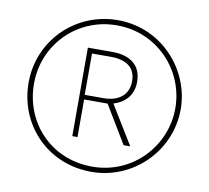

<svg xmlns="http://www.w3.org/2000/svg" viewBox="-80 -905 992 910"><g transform="rotate(10 416.0 -450.0)"><path d="M416 -85C617 -85 782 -249 782 -450C782 -639 629 -815 416 -815C217 -815 50 -658 50 -450C50 -250 202 -85 416 -85ZM416 -110C213 -110 76 -265 76 -450C76 -639 225 -790 416 -790C611 -790 756 -633 756 -450C756 -269 611 -110 416 -110ZM298 -236H323V-417H436L545 -236H577L463 -422C516 -438 556 -477 556 -542C556 -626 498 -662 416 -662H298ZM412 -439H322V-638H414C483 -638 532 -610 532 -542C532 -470 479 -439 412 -439Z"/></g></svg>

Font: Noto Sans Kannada UI Thin
Style: Regular
Weight: 100
Designer: Jelle Bosma - Monotype Design Team
Foundry: Monotype Imaging Inc.
Version: Version 2.005